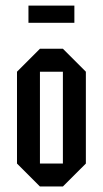

<svg xmlns="http://www.w3.org/2000/svg" viewBox="-20 -677 373 697"><path d="M125 0 41.7 -83.3V-416.7L125 -500H208.3L291.7 -416.7V-83.3L208.3 0ZM125 -83.3H208.3V-416.7H125ZM83.3 -594.2V-656.7H250V-594.2Z"/></svg>

Font: Yulong
Style: Regular
Weight: 400
Designer: GGBotNet
Foundry: f0n7.com
Version: 1.00